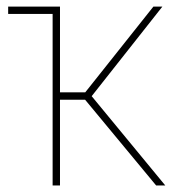

<svg xmlns="http://www.w3.org/2000/svg" viewBox="-20 -566 559 586"><path d="M4.9 -523.4V-545.9H152.3V-523.4ZM140.6 0V-545.9H163.1V-284.2H240.2L448.2 -545.9H475.6L259.8 -272.5L484.4 0H456.5L239.7 -261.7H163.1V0Z"/></svg>

Font: Inter Thin
Style: Regular
Weight: 250
Designer: Rasmus Andersson
Foundry: rsms
Version: Version 4.001;git-66647c0bb